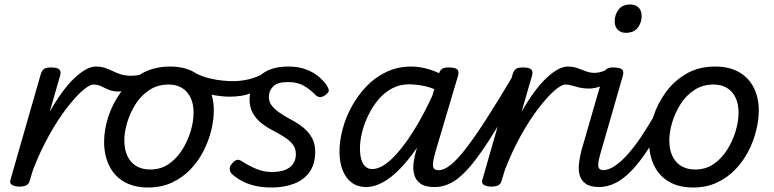

<svg xmlns="http://www.w3.org/2000/svg" viewBox="-20 -815 3444 854"><path d="M65 15Q48 15 34.5 8Q21 1 27 -17L161 -484Q167 -503 176.5 -509Q186 -515 205 -515Q235 -515 244 -506Q253 -497 247 -477L201 -318Q229 -367 256.5 -404.5Q284 -442 311 -467.5Q338 -493 362 -506Q386 -519 406 -519Q425 -519 432.5 -507Q440 -495 438.5 -479Q437 -463 426 -451Q415 -439 396 -439Q378 -439 347 -412Q316 -385 277 -334.5Q238 -284 199 -214.5Q160 -145 127 -60L112 -11Q109 2 98.5 8.5Q88 15 65 15Z M504 -408Q487 -408 473 -412.5Q459 -417 446.5 -423.5Q434 -430 422.5 -434.5Q411 -439 397 -439Q378 -439 370.5 -451Q363 -463 364 -479Q365 -495 376 -507Q387 -519 406 -519Q429 -519 447 -513Q465 -507 482 -498.5Q499 -490 518.5 -484Q538 -478 565 -478Q578 -478 600 -481.5Q622 -485 631 -489Q641 -494 649 -489.5Q657 -485 660 -476Q663 -467 661 -458Q659 -449 648 -444Q632 -436 607 -427.5Q582 -419 555.5 -413.5Q529 -408 504 -408Z M639 19Q576 19 532 -6.5Q488 -32 465.5 -78.5Q443 -125 443 -184Q443 -238 462 -296.5Q481 -355 518 -405.5Q555 -456 609.5 -487.5Q664 -519 737 -519Q799 -519 842.5 -494.5Q886 -470 908.5 -425.5Q931 -381 931 -323Q931 -282 919.5 -235Q908 -188 885 -143Q862 -98 827 -61.5Q792 -25 745 -3Q698 19 639 19ZM648 -61Q695 -61 730.5 -85.5Q766 -110 790.5 -149Q815 -188 828 -231.5Q841 -275 841 -314Q841 -354 827 -382Q813 -410 788.5 -424.5Q764 -439 730 -439Q682 -439 645 -415Q608 -391 583.5 -352.5Q559 -314 546 -271Q533 -228 533 -190Q533 -150 547 -120.5Q561 -91 587 -76Q613 -61 648 -61Z M1002 -385Q965 -385 919.5 -394Q874 -403 832 -429Q813 -442 815 -458Q817 -474 829 -484.5Q841 -495 849 -490Q878 -475 910 -467Q942 -459 970.5 -456.5Q999 -454 1017 -454Q1048 -454 1083 -461.5Q1118 -469 1152 -488Q1164 -495 1174 -484Q1184 -473 1183 -456.5Q1182 -440 1162 -430Q1130 -413 1104 -403Q1078 -393 1053.5 -389Q1029 -385 1002 -385Z M1188 19Q1145 19 1112.5 11Q1080 3 1056 -10Q1032 -23 1014 -39Q1004 -47 1002 -60Q1000 -73 1010 -85Q1021 -99 1031 -103Q1041 -107 1054 -99Q1086 -78 1119.5 -64Q1153 -50 1188 -50Q1224 -50 1247.5 -59Q1271 -68 1283.5 -86Q1296 -104 1296 -130Q1296 -156 1281 -174Q1266 -192 1243 -206.5Q1220 -221 1193 -235Q1166 -249 1143 -267Q1120 -285 1105 -311Q1090 -337 1090 -374Q1090 -411 1108 -444Q1126 -477 1164.5 -498Q1203 -519 1264 -519Q1308 -519 1342 -506Q1376 -493 1399 -473Q1422 -453 1434 -434Q1441 -423 1442.5 -414Q1444 -405 1427 -392Q1414 -383 1404 -383Q1394 -383 1384 -392Q1360 -417 1331.5 -433.5Q1303 -450 1261 -450Q1215 -450 1195.5 -431Q1176 -412 1176 -383Q1176 -360 1191 -342.5Q1206 -325 1229 -310Q1252 -295 1279 -280.5Q1306 -266 1329 -247.5Q1352 -229 1367 -203Q1382 -177 1382 -140Q1382 -85 1356.5 -49.5Q1331 -14 1287 2.5Q1243 19 1188 19Z M1608 17Q1572 17 1545.5 -2Q1519 -21 1504.5 -56.5Q1490 -92 1490 -140Q1490 -187 1503.5 -239Q1517 -291 1544 -340.5Q1571 -390 1609.5 -430.5Q1648 -471 1698.5 -495Q1749 -519 1810 -519Q1849 -519 1892 -505.5Q1935 -492 1971 -468L1955 -398Q1907 -424 1869 -432Q1831 -440 1799 -440Q1758 -440 1723.5 -421.5Q1689 -403 1663 -372Q1637 -341 1618.5 -303Q1600 -265 1590.5 -226.5Q1581 -188 1581 -155Q1581 -127 1587 -106Q1593 -85 1605.5 -74Q1618 -63 1635 -63Q1673 -63 1718.5 -104.5Q1764 -146 1815 -225.5Q1866 -305 1916 -418L1952 -376Q1894 -244 1834 -157Q1774 -70 1717 -26.5Q1660 17 1608 17ZM1913 17Q1871 17 1850 1.5Q1829 -14 1822.5 -38Q1816 -62 1819.5 -90.5Q1823 -119 1831 -145L1931 -484Q1937 -503 1946.5 -509Q1956 -515 1975 -515Q2005 -515 2014 -506Q2023 -497 2017 -477L1919 -147Q1904 -96 1906 -77Q1908 -58 1931 -58Q1945 -58 1952 -46.5Q1959 -35 1957.5 -20.5Q1956 -6 1945 5.5Q1934 17 1913 17Z M1913 17Q1899 17 1892.5 5.5Q1886 -6 1887.5 -20.5Q1889 -35 1900 -46.5Q1911 -58 1932 -58Q1955 -58 1984.5 -81.5Q2014 -105 2053.5 -156Q2093 -207 2146.5 -290.5Q2200 -374 2271 -494Q2279 -508 2293.5 -506.5Q2308 -505 2317.5 -494.5Q2327 -484 2319 -471Q2240 -328 2182 -233.5Q2124 -139 2079 -84Q2034 -29 1994.5 -6Q1955 17 1913 17Z M2164 15Q2147 15 2133.5 8Q2120 1 2126 -17L2260 -484Q2266 -503 2275.5 -509Q2285 -515 2304 -515Q2334 -515 2343 -506Q2352 -497 2346 -477L2300 -318Q2328 -367 2355.5 -404.5Q2383 -442 2410 -467.5Q2437 -493 2461 -506Q2485 -519 2505 -519Q2524 -519 2531.5 -507Q2539 -495 2537.5 -479Q2536 -463 2525 -451Q2514 -439 2495 -439Q2477 -439 2446 -412Q2415 -385 2376 -334.5Q2337 -284 2298 -214.5Q2259 -145 2226 -60L2211 -11Q2208 2 2197.5 8.5Q2187 15 2164 15Z M2601 -421Q2577 -421 2557.5 -425.5Q2538 -430 2523.5 -434.5Q2509 -439 2496 -439Q2477 -439 2469.5 -451Q2462 -463 2463 -479Q2464 -495 2475 -507Q2486 -519 2505 -519Q2529 -519 2548.5 -512Q2568 -505 2586 -498Q2604 -491 2624 -491Q2636 -491 2648.5 -494Q2661 -497 2677 -504Q2687 -509 2697 -500Q2707 -491 2707.5 -477Q2708 -463 2689 -451Q2653 -430 2633 -425.5Q2613 -421 2601 -421Z M2647 17Q2606 17 2585 2Q2564 -13 2558 -37Q2552 -61 2555.5 -89.5Q2559 -118 2566 -145L2664 -484Q2670 -503 2679.5 -509Q2689 -515 2708 -515Q2738 -515 2747 -506Q2756 -497 2750 -477L2655 -147Q2639 -95 2641 -76.5Q2643 -58 2666 -58Q2680 -58 2687 -46.5Q2694 -35 2692 -20.5Q2690 -6 2679 5.5Q2668 17 2647 17ZM2763 -669Q2742 -669 2728 -682.5Q2714 -696 2714 -721Q2714 -749 2731 -772Q2748 -795 2784 -795Q2806 -795 2820 -782Q2834 -769 2834 -743Q2834 -715 2817 -692Q2800 -669 2763 -669Z M2642 17Q2628 17 2621.5 5.5Q2615 -6 2616.5 -20.5Q2618 -35 2629 -46.5Q2640 -58 2661 -58Q2686 -58 2714 -76.5Q2742 -95 2771.5 -128Q2801 -161 2832 -207Q2863 -253 2895 -309Q2902 -322 2916 -320.5Q2930 -319 2939 -309Q2948 -299 2941 -286Q2901 -210 2864 -153Q2827 -96 2791.5 -58.5Q2756 -21 2719.5 -2Q2683 17 2642 17Z M3063 19Q3000 19 2956 -6.5Q2912 -32 2889.5 -78.5Q2867 -125 2867 -184Q2867 -238 2886 -296.5Q2905 -355 2942 -405.5Q2979 -456 3033.5 -487.5Q3088 -519 3161 -519Q3223 -519 3266.5 -494.5Q3310 -470 3332.5 -425.5Q3355 -381 3355 -323Q3355 -282 3343.5 -235Q3332 -188 3309 -143Q3286 -98 3251 -61.5Q3216 -25 3169 -3Q3122 19 3063 19ZM3072 -61Q3119 -61 3154.5 -85.5Q3190 -110 3214.5 -149Q3239 -188 3252 -231.5Q3265 -275 3265 -314Q3265 -354 3251 -382Q3237 -410 3212.5 -424.5Q3188 -439 3154 -439Q3106 -439 3069 -415Q3032 -391 3007.5 -352.5Q2983 -314 2970 -271Q2957 -228 2957 -190Q2957 -150 2971 -120.5Q2985 -91 3011 -76Q3037 -61 3072 -61Z"/></svg>

Font: Playwrite AU NSW
Style: Regular
Weight: 400
Designer: Veronika Burian, José Scaglione
Foundry: TypeTogether
Version: Version 1.002